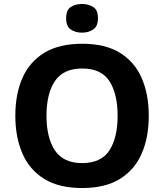

<svg xmlns="http://www.w3.org/2000/svg" viewBox="-20 -948 836 978"><path d="M701.2 -164.6Q665.5 -82.5 589.8 -36.1Q515.6 9.8 397.9 9.8Q281.7 9.8 206.1 -36.1Q130.4 -83 94.7 -165Q58.1 -248 58.1 -358.9Q58.1 -469.7 94.7 -551.8Q130.4 -632.8 206.5 -679.7Q282.2 -725.1 398.9 -725.1Q515.1 -725.1 589.8 -679.7Q665.5 -633.3 701.2 -551.3Q737.8 -468.8 737.8 -357.9Q737.8 -247.1 701.2 -164.6ZM216.8 -357.9Q216.8 -247.1 259.8 -181.6Q303.7 -117.2 397.9 -117.2Q495.1 -117.2 537.1 -181.6Q579.1 -246.6 579.1 -357.9Q579.1 -470.2 537.1 -535.2Q495.1 -599.1 398.9 -599.1Q303.2 -599.1 259.8 -535.2Q216.8 -471.2 216.8 -357.9ZM397.9 -927.7Q431.6 -927.7 455.1 -912.1Q479 -897.5 479 -855Q479 -813.5 454.6 -797.9Q431.2 -781.7 397.9 -781.7Q363.8 -781.7 340.3 -797.9Q316.9 -814 316.9 -855Q316.9 -897.5 340.3 -912.1Q363.3 -927.7 397.9 -927.7Z"/></svg>

Font: Droid Sans Thai
Style: Bold
Weight: 700
Designer: Steve Matteson
Foundry: Ascender Corporation
Version: Version 1.00